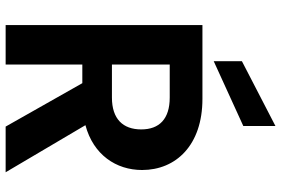

<svg xmlns="http://www.w3.org/2000/svg" viewBox="-178 -819 997 681"><g transform="rotate(90 320.5 -478.5)"><path d="M69 0H209V-272H275L429 0H591L424 -283C529 -311 583 -392 583 -484C583 -604 495 -698 331 -698H69ZM326 -582C402 -582 439 -545 439 -481C439 -416 402 -377 326 -377H209V-582ZM427 -843V-957L197 -838V-738Z"/></g></svg>

Font: Poppins SemiBold
Style: Regular
Weight: 600
Designer: Ninad Kale (Devanagari), Jonny Pinhorn (Latin)
Foundry: Indian Type Foundry
Version: 4.004